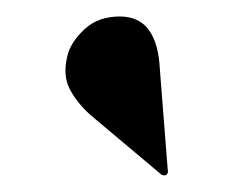

<svg xmlns="http://www.w3.org/2000/svg" viewBox="-20 -698 284 233"><path d="M174 -614 183.5 -492.5Q184 -490.5 183.8 -489Q183.5 -487.5 182 -486Q181 -485 179 -485.2Q177 -485.5 176 -486L91.5 -557Q75.5 -570.5 65.5 -588.2Q55.5 -606 62 -631Q66 -647 82.5 -662.5Q99 -678 125.5 -678Q148.5 -678 160.5 -661.8Q172.5 -645.5 174 -614Z"/></svg>

Font: Fraunces 120pt
Style: Bold Italic
Weight: 700
Italic angle: -16°
Version: Version 1.000;[b76b70a41]